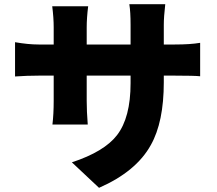

<svg xmlns="http://www.w3.org/2000/svg" viewBox="-20 -826 1040 919"><path d="M817 -613Q891 -613 938 -621V-461Q910 -464 818 -464H764V-432Q764 -242 702 -132Q632 -5 454 73L324 -49Q479 -100 540 -179Q605 -263 605 -428V-464H395V-343Q395 -293 400 -230H231Q237 -280 237 -343V-464H165Q110 -464 52 -460V-624Q115 -613 165 -613H237V-696Q237 -740 230 -796H402Q395 -740 395 -695V-613H605V-707Q605 -769 599 -806H771Q764 -745 764 -707V-613Z"/></svg>

Font: KaiGen Gothic KR Heavy
Style: Heavy
Weight: 900
Designer: Ryoko NISHIZUKA  (kana & ideographs); Paul D. Hunt (Latin, Greek & Cyrillic); Wenlong ZHANG  (bopomofo); Sandoll Communi
Foundry: Adobe Systems Incorporated
Version: Version 1.002 March 28, 2018